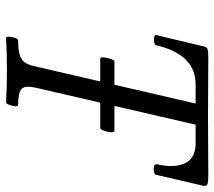

<svg xmlns="http://www.w3.org/2000/svg" viewBox="-57 -650 710 636"><g transform="rotate(90 298.0 -332.0)"><path d="M105 3Q101 3 101.5 -7Q102 -17 105.5 -27Q109 -37 113 -37Q148 -37 165 -43.5Q182 -50 189 -62.5Q196 -75 200 -94L323 -625H260Q160 -625 130 -494Q129 -490 120.5 -488Q112 -486 104 -487.5Q96 -489 96 -494L134 -653Q136 -662 143 -664.5Q150 -667 168 -667Q218 -667 267 -666.5Q316 -666 365 -666Q415 -666 464 -666.5Q513 -667 562 -667Q582 -667 589 -664.5Q596 -662 596 -653L559 -494Q558 -489 549 -487Q540 -485 532 -487Q524 -489 524 -494Q530 -526 530 -541Q530 -625 455 -625H393L270 -93Q263 -60 274.5 -48.5Q286 -37 328 -37Q333 -37 332 -27Q331 -17 327 -7Q323 3 319 3Q267 0 212 0Q159 0 105 3ZM175 -309Q170 -309 170 -318Q170 -326 174.5 -341Q179 -356 183 -356H414Q418 -356 418 -346Q418 -337 413.5 -323Q409 -309 404 -309Z"/></g></svg>

Font: Junicode Two Beta Condensed
Style: Italic
Weight: 400
Width: 3
Italic angle: -9°
Version: Version 1.053; ttfautohint (v1.8.4)